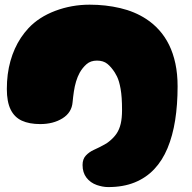

<svg xmlns="http://www.w3.org/2000/svg" viewBox="-20 -506 800 800"><path d="M431 273.5Q418 273.5 406 271Q394 268.5 383.5 265Q356.5 255.5 340.2 234.2Q324 213 324 181.5Q324 156.5 338 141.8Q352 127 371 118.5Q382 113.5 393.5 107.8Q405 102 415.8 96Q426.5 90 434.5 83.5Q454 68 465.8 50.5Q477.5 33 483 9.5Q488.5 -14 488.5 -47.5Q488.5 -75.5 487 -97.2Q485.5 -119 482.5 -135.8Q479.5 -152.5 475.8 -165.2Q472 -178 467.5 -187.2Q463 -196.5 458.5 -203.5Q443.5 -227 427 -240.2Q410.5 -253.5 384 -253.5Q357.5 -253.5 340.5 -238.5Q323.5 -223.5 312 -203Q303 -186.5 297 -166.5Q291 -146.5 287.8 -124.5Q284.5 -102.5 282.5 -80.5Q279 -37 240.5 -13Q202 11 147.5 11Q102 11 71 -3.2Q40 -17.5 24.2 -49.8Q8.5 -82 8.5 -135Q8.5 -166.5 12.2 -195.8Q16 -225 23.5 -251.8Q31 -278.5 42 -303Q53 -327.5 67.2 -348.8Q81.5 -370 98.5 -388.5Q142 -435 210.2 -460.8Q278.5 -486.5 353.5 -486.5Q420.5 -486.5 481 -472.2Q541.5 -458 589 -427Q619 -407.5 643.2 -380.5Q667.5 -353.5 684.5 -319Q701.5 -284.5 710.8 -241.2Q720 -198 720 -146Q720 -70 709.8 -5Q699.5 60 678 111.5Q656.5 163 622.5 199Q588.5 235 541 254.2Q493.5 273.5 431 273.5Z"/></svg>

Font: Gluten Black
Style: Regular
Weight: 900
Designer: Tyler Finck
Foundry: Etcetera Type Company
Version: Version 1.300